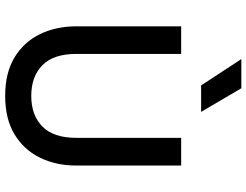

<svg xmlns="http://www.w3.org/2000/svg" viewBox="-130 -854 1000 780"><g transform="rotate(90 370.0 -464.0)"><path d="M369.5 15Q276 15 213.2 -23Q150.5 -61 118.8 -126.2Q87 -191.5 87 -273V-700H199V-274Q199 -181.5 245 -136.2Q291 -91 369.5 -91Q448 -91 494 -136.2Q540 -181.5 540 -274V-700H652.5V-273Q652.5 -192 620.8 -126.8Q589 -61.5 526.2 -23.2Q463.5 15 369.5 15ZM327 -781 220 -944.5H338.5L434.5 -781Z"/></g></svg>

Font: Geologica Roman
Style: Regular
Weight: 400
Designer: Sindre Bremnes, Frode Helland
Foundry: Monokrom Skriftforlag AS
Version: Version 1.010;gftools[0.9.28]